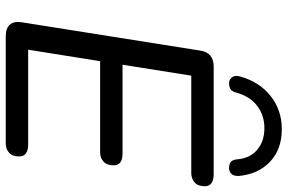

<svg xmlns="http://www.w3.org/2000/svg" viewBox="-182 -794 976 651"><g transform="rotate(90 305.5 -468.0)"><path d="M102 0Q75 0 63 -14Q51 -28 55 -54L151 -659Q154 -682 168 -693.5Q182 -705 205 -705H570Q590 -705 600.5 -697.5Q611 -690 611 -675Q611 -652 598 -640.5Q585 -629 566 -629H236L199 -396H500Q520 -396 530 -388.5Q540 -381 540 -366Q540 -343 527.5 -331.5Q515 -320 496 -320H187L148 -76H470Q489 -76 499.5 -68.5Q510 -61 510 -46Q510 -23 497.5 -11.5Q485 0 466 0ZM259 -757Q247 -759 240.5 -769Q234 -779 239 -795Q257 -860 305 -898Q353 -936 417 -936Q486 -936 528 -896Q570 -856 576 -791Q577 -776 571 -767.5Q565 -759 551 -757Q543 -757 536 -759Q529 -761 525 -767Q521 -773 520 -782Q517 -827 488 -852Q459 -877 414 -877Q371 -877 338.5 -852.5Q306 -828 293 -780Q291 -772 286.5 -766.5Q282 -761 275 -759Q268 -757 259 -757Z"/></g></svg>

Font: Nunito ExtraLight Medium
Style: Italic
Weight: 500
Italic angle: -9°
Version: Version 3.602